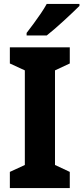

<svg xmlns="http://www.w3.org/2000/svg" viewBox="-20 -954 423 974"><path d="M334 0H30V-82L106 -117V-597L30 -632V-714H334V-632L259 -597V-117L334 -82ZM383 -924Q370 -911 349 -891Q328 -871 304.5 -849.5Q281 -828 258 -808Q235 -788 217 -774H115V-787Q132 -809 150.5 -834Q169 -859 187 -885.5Q205 -912 217 -934H383Z"/></svg>

Font: Noto Sans Display SemiCondensed
Style: Regular
Weight: 400
Width: 4
Version: Version 2.003